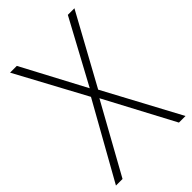

<svg xmlns="http://www.w3.org/2000/svg" viewBox="-214 -800 886 886"><g transform="rotate(-45 229.5 -357.0)"><path d="M456 0 257 -371 445 -714H402L234 -403L69 -714H25L210 -371L2 0H45L233 -339L413 0Z"/></g></svg>

Font: Noto Sans Devanagari SemiCondensed ExtraLight
Style: Regular
Weight: 200
Width: 4
Designer: Jelle Bosma - Monotype Design Team
Foundry: Monotype Imaging Inc.
Version: Version 2.004